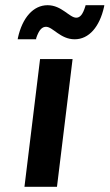

<svg xmlns="http://www.w3.org/2000/svg" viewBox="-20 -718 421 738"><path d="M199 0 259 -491H134L74 0ZM48 -567H119V-571C130 -604 142 -615 157 -615C183 -615 212 -567 267 -567C322 -567 363 -615 380 -692L381 -698H309L308 -694C298 -661 287 -650 273 -650C247 -650 217 -698 163 -698C108 -698 66 -650 49 -573Z"/></svg>

Font: Falling Sky
Style: MedObl
Weight: 500
Designer: Paul D. Hunt
Foundry: Adobe Systems Incorporated
Version: Version 1.02